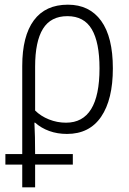

<svg xmlns="http://www.w3.org/2000/svg" viewBox="-20 -562 552 820"><path d="M75 141H3V96H75V-280Q75 -408 124.5 -475Q174 -542 270 -542Q362 -542 412 -473Q462 -404 462 -270Q462 -137 412 -63.5Q362 10 266 10Q225 10 190.5 -2.5Q156 -15 130 -38H127Q130 18 130 96H291V141H130V238H75ZM405 -270Q405 -381 372 -437Q339 -493 268 -493Q197 -493 163.5 -439Q130 -385 130 -277V-90Q154 -66 189 -52Q224 -38 262 -38Q405 -38 405 -270Z"/></svg>

Font: Noto Sans UI NarrowLight
Style: Regular
Weight: 300
Width: 4
Designer: Monotype Design Team
Foundry: Monotype Imaging Inc.
Version: Version 1.001